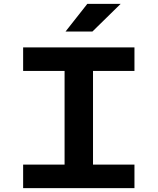

<svg xmlns="http://www.w3.org/2000/svg" viewBox="-20 -976 818 996"><path d="M100 0H677.5V-122H462.5V-608H677.5V-730H100V-608H315V-122H100ZM320 -812.5 433 -956H606L459.5 -812.5Z"/></svg>

Font: Monaspace Neon Wide
Style: Bold
Weight: 700
Width: 7
Designer: Riley Cran & the Lettermatic Team
Foundry: Lettermatic
Version: Version 1.000 (Monaspace Neon)